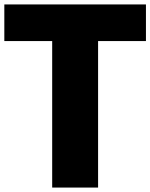

<svg xmlns="http://www.w3.org/2000/svg" viewBox="-26 -845 678 865"><path d="M-6.5 -660H209.1V0H415.9V-660H631.5V-825H-6.5Z"/></svg>

Font: Hussar
Style: BdWide
Weight: 700
Foundry: Cannot Into Space Fonts
Version: Version 2.00